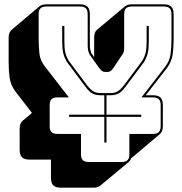

<svg xmlns="http://www.w3.org/2000/svg" viewBox="-20 -750 843 889"><path d="M414 119H262Q237 119 226.5 108Q216 97 216 73V-11H117Q93 -11 82 -21.5Q71 -32 71 -57V-154Q71 -167 74.5 -176Q78 -185 85 -191L128 -227L51 -327Q29 -357 24.5 -390Q20 -423 20 -463V-575Q20 -588 23.5 -597Q27 -606 34 -612L163 -721Q168 -725 176.5 -727.5Q185 -730 195 -730H350Q374 -730 385 -719Q396 -708 396 -684V-540Q396 -531 397.5 -522.5Q399 -514 403 -504L416 -485V-575Q416 -588 419 -597Q422 -606 428 -611L429 -612L559 -721Q564 -725 572 -727.5Q580 -730 591 -730H738Q762 -730 773 -719Q784 -708 784 -684V-571Q784 -531 779.5 -498Q775 -465 753 -435L655 -309H688Q712 -309 723 -298.5Q734 -288 734 -263V-166Q734 -153 730.5 -144Q727 -135 720 -129L591 -20L589 -19Q589 -19 588.5 -18.5Q588 -18 587 -18Q586 -12 582.5 -7.5Q579 -3 575 1L445 109Q441 113 432.5 116Q424 119 414 119ZM579 -36V-130H688Q707 -130 715.5 -138.5Q724 -147 724 -166V-263Q724 -282 715.5 -290.5Q707 -299 688 -299H635L745 -441Q766 -469 770 -501Q774 -533 774 -571V-684Q774 -703 765.5 -711.5Q757 -720 738 -720H591Q572 -720 563.5 -711.5Q555 -703 555 -684V-539Q555 -529 554.5 -518.5Q554 -508 547 -498L504 -434Q498 -425 492 -421Q486 -417 478 -417H466Q458 -417 452 -421.5Q446 -426 440 -434L394 -499Q389 -510 387.5 -520Q386 -530 386 -540V-684Q386 -703 377.5 -711.5Q369 -720 350 -720H195Q176 -720 167.5 -711.5Q159 -703 159 -684V-572Q159 -534 162.5 -502Q166 -470 188 -442L299 -299H246Q227 -299 218.5 -290.5Q210 -282 210 -263V-166Q210 -147 218.5 -138.5Q227 -130 246 -130H355V-36Q355 -17 363.5 -8.5Q372 0 391 0H543Q562 0 570.5 -8.5Q579 -17 579 -36ZM634 -209H473V-90H463V-209H300V-219H463V-309H445Q423 -309 407.5 -317.5Q392 -326 376 -348L290 -463Q277 -485 272.5 -505.5Q268 -526 268 -560V-630H278V-560Q278 -528 282 -509Q286 -490 298 -469L384 -354Q399 -335 412.5 -327Q426 -319 445 -319H492Q511 -319 524.5 -327Q538 -335 553 -354L639 -469Q651 -490 655 -509Q659 -528 659 -560V-630H669V-560Q669 -526 664.5 -505.5Q660 -485 647 -463L561 -348Q545 -326 529.5 -317.5Q514 -309 492 -309H473V-219H634Z"/></svg>

Font: Bungee Shade
Style: Regular
Weight: 400
Designer: David Jonathan Ross
Foundry: David Jonathan Ross
Version: Version 1.001;PS 1.0;hotconv 1.0.72;makeotf.lib2.5.5900